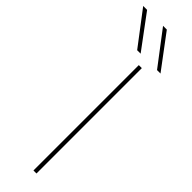

<svg xmlns="http://www.w3.org/2000/svg" viewBox="-408 -906 902 902"><g transform="rotate(45 43.0 -455.5)"><path d="M83 0V-700H103V0ZM160 -744 33 -911H58L183 -744ZM28 -744 -99 -911H-73L51 -744Z"/></g></svg>

Font: Georama ExtraCondensed Thin Thin
Style: Regular
Weight: 250
Version: Version 1.001